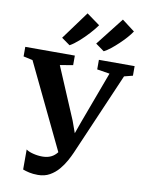

<svg xmlns="http://www.w3.org/2000/svg" viewBox="-126 -1085 894 1175"><g transform="rotate(10 321.0 -498.0)"><path d="M193 15.5Q161.5 15.5 138.5 10.2Q115.5 5 98.5 -1.5V-126Q112.5 -115 141.5 -107.5Q170.5 -100 199.5 -100Q225.5 -100 246 -107.8Q266.5 -115.5 282.5 -132Q298.5 -148.5 310 -173.5L309.5 -107L38.5 -671L-19 -683.5V-743H289V-683.5L208.5 -670L345 -348L395 -208.5L347 -207.5L397.5 -349L517 -671L438.5 -683.5V-743H660.5V-683.5L607.5 -670L386 -157Q376 -134 359.8 -104.5Q343.5 -75 320.5 -47.8Q297.5 -20.5 265.8 -2.5Q234 15.5 193 15.5ZM458 -800 405 -838 540.5 -1011 619.5 -951Q607.5 -932.5 588 -910.5Q568.5 -888.5 545.5 -866.8Q522.5 -845 500 -827.2Q477.5 -809.5 459 -800ZM245.5 -800 193.5 -837 321 -1011 403 -951.5Q386 -927 358.5 -896.8Q331 -866.5 301 -840Q271 -813.5 246.5 -800Z"/></g></svg>

Font: Merriweather 28pt
Style: Bold
Weight: 700
Version: Version 2.100